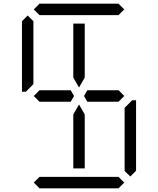

<svg xmlns="http://www.w3.org/2000/svg" viewBox="-20 -1020 856 1040"><path d="M163 -969 194 -1000H622L653 -969L622 -938H620H439H377H196H194ZM439 -382V-108H377V-382V-400L408 -454L439 -400ZM207 -469H194L163 -500L194 -531H207H331H355H363L381 -500L363 -469H355H331ZM377 -892H439V-618V-600L408 -546L377 -600V-618ZM653 -31 622 0H194L163 -31L194 -62H196H377H439H620H622ZM655 -436 696 -477H717V-95L686 -64L655 -94ZM130 -533 120 -523H99V-905L130 -936L161 -905V-892V-564ZM609 -531H623L653 -500L622 -469H609H485H461H453L435 -500L453 -531H461H485Z"/></svg>

Font: DSEG14 Classic Mini
Style: Light
Weight: 300
Designer: Keshikan(Twitter:@keshinomi_88pro)
Version: Version 0.46